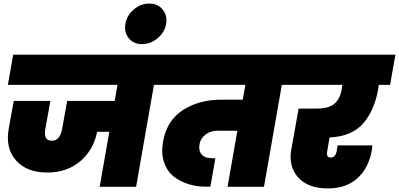

<svg xmlns="http://www.w3.org/2000/svg" viewBox="-20 -1046 2234 1075"><path d="M24 -571 54 -740H948L918 -571H842L742 0H538L592 -308H524Q503 -205 428.5 -142.5Q354 -80 245 -80Q130 -80 69.5 -148Q9 -216 29 -326L57 -481H262L234 -325Q222 -258 270 -258Q316 -258 328 -325L356 -481H622L638 -571Z M775 -799Q728 -799 701 -832Q674 -865 682 -912Q690 -960 729 -993Q768 -1026 815 -1026Q863 -1026 890.5 -993Q918 -960 910 -912Q902 -865 862.5 -832Q823 -799 775 -799Z M896 -571 926 -740H1665L1635 -571H1558L1458 0H1254L1309 -314H1198Q1159 -314 1131 -293Q1103 -272 1097 -238Q1091 -203 1108.5 -181.5Q1126 -160 1170 -160H1186L1158 -1H1129Q1079 -1 1033.5 -15.5Q988 -30 952 -58.5Q916 -87 899 -136Q882 -185 892 -248Q912 -370 1003 -429Q1094 -488 1219 -488H1339L1354 -571Z M1614 -571 1644 -740H2194L2164 -571H2101L2097 -545Q2076 -427 2013.5 -355Q1951 -283 1825 -276L1812 -199Q1805 -164 1832 -164Q1858 -164 1865 -199L1870 -232H2065Q2063 -213 2062 -206Q2045 -106 1981.5 -48.5Q1918 9 1816 9Q1704 9 1649 -53Q1594 -115 1611 -209L1652 -438H1750Q1822 -438 1853 -465.5Q1884 -493 1893 -545L1897 -571Z"/></svg>

Font: Poppins Black
Style: Italic
Weight: 900
Italic angle: -10°
Designer: Ninad Kale (Devanagari), Jonny Pinhorn (Latin)
Foundry: Indian Type Foundry
Version: Version 3.200;PS 1.000;hotconv 16.6.54;makeotf.lib2.5.65590